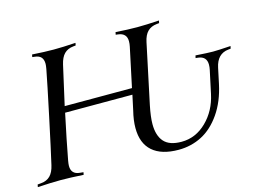

<svg xmlns="http://www.w3.org/2000/svg" viewBox="-98 -907 1454 1085"><g transform="rotate(-15 629.0 -364.5)"><path d="M632.8 -279.3 651.4 -366.2H257.8Q225.1 -213.4 204.1 -100.1Q200.7 -80.6 200.7 -69.8Q200.7 -21 250.5 -16.6L271 -14.6L268.1 0Q188 -4.9 134.8 -4.9Q82.5 -4.9 0 0L2.9 -14.6L23.9 -16.6Q57.1 -19.5 77.1 -39.6Q97.2 -59.6 106.4 -100.1Q126 -184.6 165 -368.7Q204.1 -552.7 219.2 -632.3Q222.7 -651.9 222.7 -662.1Q222.7 -687.5 210.4 -700.7Q198.2 -713.9 172.9 -716.3L159.7 -717.8L162.6 -732.4Q235.8 -727.5 288.6 -727.5Q340.3 -727.5 416.5 -732.4L413.6 -717.8L399.4 -716.3Q366.2 -712.9 346.2 -692.9Q326.2 -672.9 316.9 -632.3Q279.8 -470.7 265.1 -402.8H658.7L707.5 -632.3Q710.9 -647.9 710.9 -663.1Q710.9 -710.4 661.1 -716.3L647.9 -717.8L650.9 -732.4Q724.1 -727.5 776.9 -727.5Q828.6 -727.5 904.8 -732.4L901.9 -717.8L887.7 -716.3Q854 -712.9 833.7 -692.6Q813.5 -672.4 805.2 -632.3L731.4 -283.7Q717.8 -217.8 717.8 -175.8Q717.8 -108.4 749.3 -72.8Q780.8 -37.1 851.6 -37.1Q934.6 -37.1 998 -99.1Q1061.5 -161.1 1081.5 -255.4L1109.9 -388.2Q1113.3 -403.8 1113.3 -418.5Q1113.3 -466.8 1063.5 -472.2L1049.8 -473.6L1053.2 -488.3Q1126.5 -483.4 1154.8 -483.4Q1182.1 -483.4 1258.3 -488.3L1254.9 -473.6L1241.2 -472.2Q1174.8 -465.3 1158.7 -388.2L1139.6 -298.3Q1118.7 -200.2 1071 -131.3Q1023.4 -62.5 960.7 -30Q897.9 2.4 824.2 2.4Q724.1 2.4 671.6 -43.7Q619.1 -89.8 619.1 -179.2Q619.1 -224.6 632.8 -279.3Z"/></g></svg>

Font: Flanker
Style: Italic
Weight: 400
Italic angle: -12°
Designer: Flanker
Version: Version 2.027